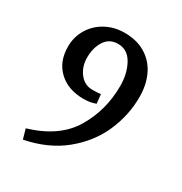

<svg xmlns="http://www.w3.org/2000/svg" viewBox="-178 -792 972 1028"><g transform="rotate(30 308.0 -278.0)"><path d="M418 -403Q418 -480 386.5 -536.5Q355 -593 296 -593Q243 -593 215.5 -550.5Q188 -508 188 -447Q188 -391 219 -351Q250 -311 298 -311Q333 -311 350 -314L356 -258Q325 -245 282 -245Q186 -245 128 -299.5Q70 -354 70 -447Q70 -507 100 -556.5Q130 -606 182 -634Q234 -662 297 -662Q373 -662 427 -629Q481 -596 509 -537.5Q537 -479 537 -403Q537 -290 490.5 -184.5Q444 -79 348 -0.5Q252 78 110 106L93 46Q271 -7 344.5 -130Q418 -253 418 -403Z"/></g></svg>

Font: Andada Pro SemiBold
Style: Regular
Weight: 600
Designer: Carolina Giovagnoli
Foundry: Huerta Tipografica
Version: Version 3.005